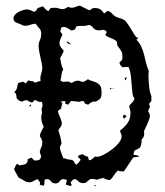

<svg xmlns="http://www.w3.org/2000/svg" viewBox="-20 -644 577 671"><path d="M260 -624 292 -608Q297 -610 300.5 -613Q304 -616 309 -616Q323 -616 329.5 -612Q336 -608 344 -597L356 -606Q365 -605 372 -596Q381 -586 391.5 -583Q402 -580 413 -575Q417 -573 423 -565Q429 -557 435 -547Q441 -537 446.5 -528Q452 -519 456 -514L463 -512L457 -505Q468 -494 474 -480.5Q480 -467 483.5 -453Q487 -439 490.5 -424Q494 -409 500 -396Q499 -391 499 -387Q499 -383 499 -378Q499 -364 501 -343Q503 -322 509 -308V-291L501 -281L504 -270Q502 -266 500 -262.5Q498 -259 498 -254Q504 -246 504 -237Q504 -235 501.5 -227.5Q499 -220 495 -211Q491 -202 487.5 -194.5Q484 -187 483 -186Q484 -183 484 -177Q484 -164 475 -157Q475 -149 474 -142Q473 -135 469 -128Q460 -122 453.5 -119.5Q447 -117 447 -103Q452 -102 457.5 -101.5Q463 -101 466 -96Q461 -96 455.5 -95.5Q450 -95 445 -93L413 -45H407Q399 -45 392 -48Q384 -41 378.5 -32Q373 -23 365 -15Q352 -15 342 -22Q331 -21 320 -16Q315 -17 309 -18Q303 -19 297 -19Q292 -16 288 -12.5Q284 -9 279 -5L273 -4Q259 -4 253 -11Q247 -18 242 -18Q237 -18 233 -14Q229 -10 227 -6L231 3L225 6L210 1L214 -15Q212 -16 207.5 -17Q203 -18 201 -18Q194 -18 188.5 -10.5Q183 -3 174 -3Q163 -3 158 -10.5Q153 -18 145 -18Q136 -18 135.5 -12.5Q135 -7 135 0L133 5L119 2L120 -6L112 -18Q104 -16 97.5 -11.5Q91 -7 83 -7Q72 -7 63.5 -13Q55 -19 45 -23L29 -52Q31 -57 33.5 -62.5Q36 -68 40 -72L48 -66Q54 -67 59.5 -68Q65 -69 68.5 -70.5Q72 -72 74.5 -76Q77 -80 77 -88L90 -93L100 -83Q105 -83 110 -83.5Q115 -84 120 -87L124 -97L119 -113Q120 -121 124 -129Q128 -137 128 -145Q128 -151 125.5 -157Q123 -163 119 -168Q120 -177 124.5 -185Q129 -193 133 -201Q129 -208 126.5 -217Q124 -226 124 -234Q124 -238 125 -242Q126 -246 127 -250L125 -262L129 -275L127 -287L126 -288Q115 -288 113 -289.5Q111 -291 102 -295L93 -286Q88 -286 83 -288.5Q78 -291 74 -294Q66 -294 58 -289Q47 -289 38 -301Q38 -306 36.5 -313Q35 -320 29 -322Q37 -327 39 -336Q41 -345 43 -353Q53 -358 63 -358L69 -352L79 -363L91 -360L93 -361L103 -355Q112 -359 121 -361L122 -359Q122 -361 121.5 -364Q121 -367 121 -369Q121 -379 124.5 -388.5Q128 -398 128 -409Q128 -412 126 -421.5Q124 -431 121.5 -442Q119 -453 117 -464.5Q115 -476 115 -483Q115 -494 119.5 -504Q124 -514 124 -525Q124 -539 117.5 -545Q111 -551 105 -561Q95 -561 86.5 -557.5Q78 -554 68 -554L60 -555Q52 -560 39.5 -564Q27 -568 27 -580Q27 -586 32 -592Q37 -598 44.5 -602Q52 -606 60 -608.5Q68 -611 73 -611Q80 -611 86 -608.5Q92 -606 98 -603Q104 -603 106.5 -607.5Q109 -612 112 -616L130 -622Q135 -617 139 -612Q143 -607 149 -605L157 -616L172 -617Q179 -617 185.5 -614.5Q192 -612 199 -612Q204 -612 208.5 -614.5Q213 -617 218 -620Q224 -617 231 -617Q239 -617 245.5 -620.5Q252 -624 260 -624ZM287 -367Q297 -362 306 -359.5Q315 -357 321.5 -353Q328 -349 331.5 -342Q335 -335 335 -320Q335 -306 330.5 -300Q326 -294 314 -289H305Q300 -287 296 -284.5Q292 -282 288 -278L277 -282L272 -291Q263 -291 256 -288Q249 -289 242 -290Q235 -291 228 -291L218 -278L208 -282V-290L204 -291L193 -289L192 -288L198 -284Q197 -279 195.5 -274.5Q194 -270 194 -265L182 -256Q184 -248 190 -234Q196 -220 196 -213Q196 -205 191 -199.5Q186 -194 184 -188Q187 -180 191 -165Q195 -150 195 -142Q191 -136 189 -128Q191 -118 194.5 -109Q198 -100 201 -91Q207 -91 212.5 -88.5Q218 -86 224 -86Q231 -86 234.5 -83.5Q238 -81 239.5 -77.5Q241 -74 242.5 -71.5Q244 -69 248 -69Q258 -78 262 -86L252 -96Q254 -101 259 -102.5Q264 -104 269 -105Q273 -102 277.5 -99.5Q282 -97 287 -97L291 -84Q297 -84 302 -88Q307 -92 312 -97L318 -96Q328 -96 342.5 -103.5Q357 -111 371 -121.5Q385 -132 395 -144.5Q405 -157 405 -168Q405 -173 402.5 -177.5Q400 -182 400 -187L401 -189Q417 -201 426.5 -215Q436 -229 436 -249Q436 -256 434 -262Q432 -268 432 -275Q437 -281 442.5 -286.5Q448 -292 450 -300Q444 -307 442.5 -321Q441 -335 440 -350.5Q439 -366 437 -382Q435 -398 429 -410Q424 -410 419 -410Q414 -410 409 -409Q404 -411 401.5 -415.5Q399 -420 397 -425L407 -435L408 -446Q408 -457 405 -463Q402 -469 398.5 -473.5Q395 -478 392 -482Q389 -486 389 -494Q389 -499 384 -502.5Q379 -506 372 -509Q365 -512 358 -515Q351 -518 348 -522L353 -531V-533Q345 -541 339 -539.5Q333 -538 324 -538Q318 -538 310 -542Q306 -547 301.5 -551.5Q297 -556 291 -557Q280 -553 269 -553.5Q258 -554 247 -552L242 -541L230 -537Q224 -541 216.5 -545.5Q209 -550 201 -550Q195 -550 193 -544Q191 -538 191 -533L198 -524V-523Q195 -515 191.5 -508Q188 -501 188 -493Q188 -485 193.5 -478Q199 -471 203 -466Q200 -460 197 -453.5Q194 -447 190 -441Q192 -431 194 -421Q196 -411 201 -402Q196 -393 195 -383Q194 -373 191 -363L199 -358L220 -359L230 -354Q235 -357 240.5 -359.5Q246 -362 252 -362Q257 -362 261 -360Q265 -358 270 -358Q273 -358 279 -361.5Q285 -365 287 -367ZM409 -237 413 -243H415L423 -238L413 -229ZM213 -499H216L229 -489Q224 -489 219 -491.5Q214 -494 213 -499ZM420 -363 415 -369 422 -375H423ZM85 -271 82 -274 87 -279 89 -276ZM364 -335 366 -337H368L370 -336L367 -332L365 -333ZM310 4 311 2 316 5 313 7ZM373 -335 375 -336 377 -333H375Z"/></svg>

Font: ErikasBuero
Style: Regular
Weight: 400
Designer: Peter Wiegel
Foundry: Peter Wiegel
Version: Version 1.006